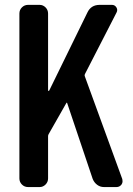

<svg xmlns="http://www.w3.org/2000/svg" viewBox="-20 -758 540 778"><path d="M93.8 0Q79.1 0 68.8 -10.3Q58.6 -20.5 58.6 -35.2V-703.1Q58.6 -717.8 68.8 -728Q79.1 -738.3 93.8 -738.3H140.6Q154.3 -738.3 164.6 -728Q174.8 -717.8 174.8 -703.1V-391.6Q174.8 -389.6 176.8 -389.6Q178.7 -389.6 179.7 -391.6L334 -707Q348.6 -738.3 383.8 -738.3H433.6Q445.3 -738.3 451.7 -728Q458 -717.8 452.1 -707L324.2 -458Q322.3 -454.1 323.2 -450.2L475.6 -32.2Q476.6 -28.3 476.6 -23.4Q476.6 -16.6 472.7 -10.7Q464.8 0 452.1 0H401.4Q385.7 0 373.5 -9.3Q361.3 -18.6 355.5 -33.2L252 -340.8Q252 -341.8 250.5 -341.8Q249 -341.8 249 -340.8L176.8 -213.9Q174.8 -210 174.8 -206.1V-35.2Q174.8 -20.5 164.6 -10.3Q154.3 0 140.6 0Z"/></svg>

Font: Gen Jyuu Gothic L Monospace Medium
Style: Regular
Weight: 500
Designer: [Source Han Sans]
Ryoko NISHIZUKA  (kana & ideographs); Paul D. Hunt (Latin, Greek & Cyrillic); Wenlong ZHANG  (bopomofo
Version: Version 1.002.20150607